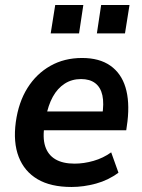

<svg xmlns="http://www.w3.org/2000/svg" viewBox="-20 -735 566 765"><path d="M265 10Q182 10 129.5 -21Q77 -52 54.5 -110Q32 -168 43 -249Q54 -328 89.5 -384.5Q125 -441 180.5 -472.5Q236 -504 307 -504Q376 -504 419.5 -473.5Q463 -443 480 -387Q497 -331 488 -252L483 -216H138L149 -291H405L387 -273Q395 -323 388 -355Q381 -387 359.5 -403.5Q338 -420 303 -420Q266 -420 237.5 -401.5Q209 -383 190.5 -349.5Q172 -316 163 -268L158 -239Q149 -187 160 -152.5Q171 -118 200.5 -100.5Q230 -83 277 -83Q314 -83 352.5 -94Q391 -105 423 -128L452 -47Q412 -17 362.5 -3.5Q313 10 265 10ZM366 -602 383 -715H496L478 -602ZM182 -602 200 -715H312L295 -602Z"/></svg>

Font: Nunito Sans 10pt SemiCondensed
Style: Bold Italic
Weight: 700
Width: 4
Italic angle: -9°
Designer: Vernon Adams
Foundry: Vernon Adams
Version: Version 3.101;gftools[0.9.27]